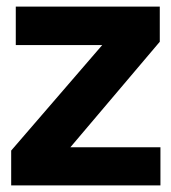

<svg xmlns="http://www.w3.org/2000/svg" viewBox="-20 -564 521 584"><path d="M14 0H468V-116H194L466 -437V-544H28V-427H291L14 -106Z"/></svg>

Font: Plus Jakarta Sans
Style: Bold
Weight: 700
Designer: Gumpita Rahayu
Foundry: Tokotype
Version: Version 2.004; ttfautohint (v1.8.3)